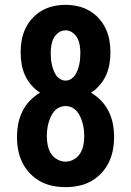

<svg xmlns="http://www.w3.org/2000/svg" viewBox="-20 -763 540 791"><path d="M250 8Q223 8 196 2.5Q169 -3 145.5 -16Q122 -29 103 -49Q84 -69 72 -93.5Q60 -118 55 -144.5Q50 -171 50 -198Q50 -226 55 -252.5Q60 -279 72 -303.5Q84 -328 102.5 -347.5Q121 -367 145 -381Q125 -394 109 -412.5Q93 -431 83 -453Q73 -475 69 -499.5Q65 -524 65 -548Q65 -573 69.5 -598Q74 -623 85 -646Q96 -669 113.5 -688Q131 -707 153 -719.5Q175 -732 200 -737.5Q225 -743 250 -743Q275 -743 300 -737.5Q325 -732 347 -719.5Q369 -707 386.5 -688Q404 -669 415 -646Q426 -623 430.5 -598Q435 -573 435 -548Q435 -524 431 -499.5Q427 -475 417 -453Q407 -431 391 -412.5Q375 -394 355 -381Q379 -367 397.5 -347.5Q416 -328 428 -303.5Q440 -279 445 -252.5Q450 -226 450 -199Q450 -171 445 -144.5Q440 -118 428 -93.5Q416 -69 397 -49Q378 -29 354.5 -16Q331 -3 304 2.5Q277 8 250 8ZM250 -431Q262 -431 272.5 -437.5Q283 -444 289.5 -454Q296 -464 300 -475Q304 -486 306.5 -497.5Q309 -509 310 -521Q311 -533 311 -545Q311 -560 308.5 -576Q306 -592 299 -605.5Q292 -619 279 -628.5Q266 -638 250 -638Q234 -638 221 -628.5Q208 -619 201 -605.5Q194 -592 191.5 -576Q189 -560 189 -545Q189 -533 190 -521Q191 -509 193.5 -497.5Q196 -486 200 -475Q204 -464 210.5 -454Q217 -444 227.5 -437.5Q238 -431 250 -431ZM250 -97Q268 -97 284.5 -106.5Q301 -116 310.5 -131.5Q320 -147 323.5 -165Q327 -183 327 -201Q327 -215 325.5 -228.5Q324 -242 320.5 -255Q317 -268 311.5 -280.5Q306 -293 297.5 -303.5Q289 -314 276.5 -320Q264 -326 250 -326Q236 -326 223.5 -320Q211 -314 202.5 -303.5Q194 -293 188.5 -280.5Q183 -268 179.5 -255Q176 -242 174.5 -228.5Q173 -215 173 -201Q173 -183 176.5 -165Q180 -147 189.5 -131.5Q199 -116 215.5 -106.5Q232 -97 250 -97Z"/></svg>

Font: Iosevka SS18 Extrabold
Style: Regular
Weight: 800
Monospace: yes
Designer: Belleve Invis
Foundry: Belleve Invis
Version: Version 25.1.1; ttfautohint (v1.8.4)